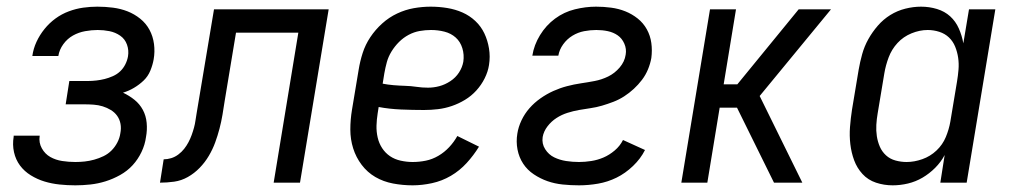

<svg xmlns="http://www.w3.org/2000/svg" viewBox="-20 -548 3040 576"><path d="M206 8Q182 8 158.5 5.5Q135 3 113.5 -3.5Q92 -10 72.5 -22Q53 -34 40 -51.5Q27 -69 22 -91.5Q17 -114 21 -138V-141H99V-140Q96 -120 105.5 -103Q115 -86 131 -77Q147 -68 166.5 -65Q186 -62 206 -62Q220 -62 234 -63.5Q248 -65 262.5 -69Q277 -73 290.5 -79.5Q304 -86 314.5 -96.5Q325 -107 332 -120.5Q339 -134 341 -148Q344 -163 341.5 -176.5Q339 -190 331.5 -200.5Q324 -211 312.5 -218Q301 -225 288 -229Q275 -233 261 -234Q247 -235 233 -235H177L188 -305H244Q256 -305 269 -306.5Q282 -308 294 -311Q306 -314 318.5 -319.5Q331 -325 340.5 -334Q350 -343 356 -355Q362 -367 364 -379Q367 -397 361 -414Q355 -431 340.5 -441Q326 -451 308.5 -454.5Q291 -458 273 -458Q255 -458 235.5 -454.5Q216 -451 199 -441.5Q182 -432 170 -415.5Q158 -399 155 -380H77Q80 -402 89.5 -422.5Q99 -443 113.5 -461Q128 -479 146.5 -492.5Q165 -506 186.5 -514Q208 -522 229.5 -525Q251 -528 272 -528Q296 -528 319 -525Q342 -522 362.5 -514Q383 -506 400.5 -492Q418 -478 428.5 -458.5Q439 -439 442 -416Q445 -393 441 -370Q438 -353 431 -336Q424 -319 411 -306.5Q398 -294 382 -284.5Q366 -275 349 -270Q368 -261 383.5 -248.5Q399 -236 408.5 -218.5Q418 -201 420 -179.5Q422 -158 418 -137Q415 -114 404.5 -92Q394 -70 378 -52.5Q362 -35 340.5 -23Q319 -11 296.5 -4Q274 3 251 5.5Q228 8 206 8Z M460 0 471 -70Q482 -70 493.5 -73.5Q505 -77 515 -84.5Q525 -92 532.5 -101.5Q540 -111 545.5 -121.5Q551 -132 555 -143Q559 -154 562 -165Q565 -176 566.5 -187Q568 -198 570 -209L622 -520H966L880 0H801L875 -450H688L654 -245Q651 -225 647.5 -204Q644 -183 638.5 -162Q633 -141 625.5 -120.5Q618 -100 606.5 -80.5Q595 -61 579 -44.5Q563 -28 543.5 -17Q524 -6 502.5 -3Q481 0 460 0Z M1218 8Q1188 8 1159 2.5Q1130 -3 1106 -17Q1082 -31 1065 -53.5Q1048 -76 1039.5 -103Q1031 -130 1031 -159.5Q1031 -189 1036 -219L1056 -339Q1060 -364 1068 -389Q1076 -414 1091 -436.5Q1106 -459 1126.5 -477.5Q1147 -496 1171.5 -507.5Q1196 -519 1221.5 -523.5Q1247 -528 1272 -528Q1297 -528 1321.5 -524Q1346 -520 1367.5 -510.5Q1389 -501 1406 -485Q1423 -469 1433 -448Q1443 -427 1447 -402.5Q1451 -378 1447 -353Q1444 -333 1434 -313Q1424 -293 1409 -276.5Q1394 -260 1375 -248.5Q1356 -237 1335.5 -230Q1315 -223 1294 -220.5Q1273 -218 1252 -218Q1218 -218 1183 -219.5Q1148 -221 1116 -227L1113 -208Q1110 -189 1109.5 -171Q1109 -153 1113 -135.5Q1117 -118 1126.5 -103.5Q1136 -89 1150 -79.5Q1164 -70 1182 -66Q1200 -62 1218 -62Q1238 -62 1257.5 -66Q1277 -70 1295 -80.5Q1313 -91 1327.5 -106.5Q1342 -122 1352 -140L1417 -108Q1401 -82 1380 -59Q1359 -36 1332.5 -20.5Q1306 -5 1276 1.5Q1246 8 1218 8ZM1264 -285Q1281 -285 1298 -289.5Q1315 -294 1331 -304.5Q1347 -315 1357 -330.5Q1367 -346 1370 -363Q1373 -384 1367 -403.5Q1361 -423 1347 -435.5Q1333 -448 1313.5 -453Q1294 -458 1273 -458Q1256 -458 1239 -455Q1222 -452 1206 -443.5Q1190 -435 1177 -422Q1164 -409 1154.5 -393.5Q1145 -378 1140.5 -361.5Q1136 -345 1133 -328L1128 -297Q1143 -294 1160.5 -292.5Q1178 -291 1195.5 -290.5Q1213 -290 1229.5 -287.5Q1246 -285 1264 -285Z M1717 8Q1692 8 1668 5.5Q1644 3 1622.5 -4.5Q1601 -12 1581.5 -25Q1562 -38 1549.5 -57Q1537 -76 1532.5 -99.5Q1528 -123 1532 -147Q1535 -167 1544.5 -187Q1554 -207 1568.5 -223.5Q1583 -240 1601.5 -253Q1620 -266 1640 -275Q1660 -284 1681 -289.5Q1702 -295 1722.5 -298Q1743 -301 1764 -305Q1785 -309 1804.5 -318.5Q1824 -328 1839 -345.5Q1854 -363 1857 -384Q1860 -401 1853 -417Q1846 -433 1833 -442Q1820 -451 1803.5 -454.5Q1787 -458 1769 -458Q1751 -458 1732.5 -454.5Q1714 -451 1697.5 -441Q1681 -431 1669.5 -415Q1658 -399 1655 -381H1577Q1582 -413 1600 -442.5Q1618 -472 1645 -492Q1672 -512 1704.5 -520Q1737 -528 1768 -528Q1791 -528 1813.5 -525Q1836 -522 1856 -514Q1876 -506 1893 -492.5Q1910 -479 1920.5 -460Q1931 -441 1934 -419Q1937 -397 1934 -374Q1931 -357 1924 -340Q1917 -323 1906 -308.5Q1895 -294 1881.5 -281.5Q1868 -269 1852.5 -259Q1837 -249 1820 -242.5Q1803 -236 1786 -231Q1769 -226 1751.5 -223.5Q1734 -221 1717 -218Q1700 -215 1682.5 -209.5Q1665 -204 1649.5 -194Q1634 -184 1622.5 -169Q1611 -154 1608 -137Q1605 -117 1615.5 -100.5Q1626 -84 1642.5 -76Q1659 -68 1678 -65Q1697 -62 1717 -62Q1735 -62 1754 -65Q1773 -68 1790.5 -75.5Q1808 -83 1824 -96.5Q1840 -110 1849 -128L1915 -98Q1902 -72 1879 -50Q1856 -28 1829.5 -15Q1803 -2 1774 3Q1745 8 1717 8Z M2024 0 2110 -520H2188L2151 -295H2192L2376 -520H2473L2259 -260L2387 0H2302L2191 -225H2139L2102 0Z M2658 8Q2632 8 2608 0Q2584 -8 2567.5 -26Q2551 -44 2542.5 -67Q2534 -90 2531 -115.5Q2528 -141 2530 -167Q2532 -193 2536 -219L2556 -339Q2560 -362 2566.5 -385.5Q2573 -409 2585 -430.5Q2597 -452 2613.5 -471Q2630 -490 2651 -503Q2672 -516 2696 -522Q2720 -528 2743 -528Q2768 -528 2791 -521Q2814 -514 2830.5 -499Q2847 -484 2856.5 -462.5Q2866 -441 2870 -418L2887 -520H2966L2880 0H2801L2814 -83Q2803 -62 2785.5 -44.5Q2768 -27 2747.5 -15Q2727 -3 2704 2.5Q2681 8 2658 8ZM2700 -62Q2723 -62 2747 -70.5Q2771 -79 2789.5 -96.5Q2808 -114 2817.5 -137Q2827 -160 2831 -183L2851 -303Q2854 -321 2855.5 -339Q2857 -357 2854.5 -374.5Q2852 -392 2845.5 -408Q2839 -424 2827 -435.5Q2815 -447 2798 -452.5Q2781 -458 2763 -458Q2739 -458 2714.5 -448Q2690 -438 2672.5 -419Q2655 -400 2646 -376Q2637 -352 2633 -328L2613 -208Q2610 -191 2609 -173.5Q2608 -156 2610.5 -139.5Q2613 -123 2619.5 -108Q2626 -93 2638 -82Q2650 -71 2666.5 -66.5Q2683 -62 2700 -62Z"/></svg>

Font: Iosevka Algr
Style: Italic
Weight: 400
Italic angle: -9°
Monospace: yes
Designer: Belleve Invis
Foundry: Belleve Invis
Version: Version 26.0.2; ttfautohint (v1.8.3)